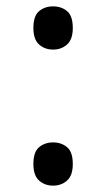

<svg xmlns="http://www.w3.org/2000/svg" viewBox="-20 -570 334 604"><path d="M147 -414Q121 -414 103 -430Q85 -446 85 -482Q85 -520 103 -535Q121 -550 147 -550Q173 -550 191 -535Q209 -520 209 -482Q209 -446 191 -430Q173 -414 147 -414ZM147 14Q121 14 103 -2Q85 -18 85 -54Q85 -92 103 -107Q121 -122 147 -122Q173 -122 191 -107Q209 -92 209 -54Q209 -18 191 -2Q173 14 147 14Z"/></svg>

Font: lkannada05
Style: Book
Weight: 400
Designer: Jelle Bosma - Monotype Design Team
Foundry: Monotype Imaging Inc.
Version: Version 2.003